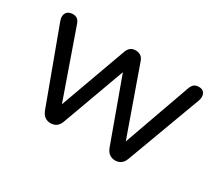

<svg xmlns="http://www.w3.org/2000/svg" viewBox="-96 -698 1034 909"><g transform="rotate(30 421.0 -244.0)"><path d="M244.5 7Q227 7 213.8 -2.2Q200.5 -11.5 192.5 -31.5L43.5 -434.5Q37 -452.5 39.8 -465.5Q42.5 -478.5 52.8 -486Q63 -493.5 79 -493.5Q94.5 -493.5 104 -486.2Q113.5 -479 120 -459.5L259 -63.5H234.5L378 -460Q384.5 -477.5 395.5 -485.5Q406.5 -493.5 423 -493.5Q439.5 -493.5 451 -485.2Q462.5 -477 468 -460L608.5 -63.5H585L726.5 -461Q733.5 -480 743.5 -486.8Q753.5 -493.5 768 -493.5Q785 -493.5 793.5 -485Q802 -476.5 803.2 -463.2Q804.5 -450 798.5 -434.5L649 -31.5Q642 -12 628.5 -2.5Q615 7 597.5 7Q580 7 566.5 -2.5Q553 -12 545.5 -31.5L399 -434H443L296.5 -32Q289.5 -12 276.2 -2.5Q263 7 244.5 7Z"/></g></svg>

Font: Nunito ExtraLight
Style: Regular
Weight: 200
Designer: Vernon Adams
Foundry: Vernon Adams
Version: Version 3.602;April 4, 2023;FontCreator 14.0.0.2856 64-bit